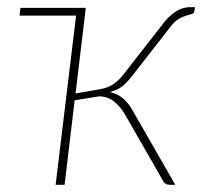

<svg xmlns="http://www.w3.org/2000/svg" viewBox="-20 -515 565 535"><path d="M523.5 -495 521 -482Q519.5 -477 513.2 -475.5Q507 -474 497.8 -471.2Q488.5 -468.5 477.5 -462Q466.5 -455.5 455.5 -441L347.5 -302.5Q334 -285 320.8 -274.5Q307.5 -264 286 -258.5Q308.5 -253.5 324 -239.8Q339.5 -226 351 -204.5L468.5 0H454Q447 0 442.8 -2.2Q438.5 -4.5 435.5 -9L328 -196.5Q316 -217.5 298 -232Q280 -246.5 255.5 -246.5L188 -235.5L160 0H135L192 -471.5H34.5L37 -493H219L216.5 -471.5L190.5 -254.5L259 -266.5Q280 -270 294.8 -279.8Q309.5 -289.5 322.5 -305.5L432 -446Q447.5 -467.5 467.5 -481.2Q487.5 -495 510.5 -495Z"/></svg>

Font: Lato ExtraLight
Style: Italic
Weight: 275
Italic angle: -7°
Designer: Lukasz Dziedzic with Adam Twardoch and Botio Nikoltchev
Foundry: tyPoland Lukasz Dziedzic
Version: Version 2.015; 2015-08-06; http://www.latofonts.com/